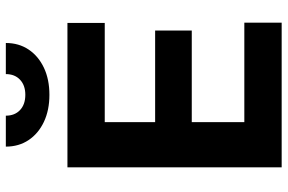

<svg xmlns="http://www.w3.org/2000/svg" viewBox="-182 -794 977 652"><g transform="rotate(-90 306.0 -468.5)"><path d="M63.3 0V-727.5H553.7V-600.8H216.8V-429.7H527.9V-305.3H216.8V-126.8H554.5V0ZM309.4 -788.7Q257.4 -788.7 217.7 -807.4Q178 -826.2 155.8 -859.4Q133.6 -892.6 133.6 -936.7H238.7Q238.7 -906.4 257.7 -888.5Q276.8 -870.5 309.6 -870.5Q341.8 -870.5 360.8 -888.5Q379.9 -906.4 379.9 -936.7H485.5Q485.5 -892.6 463.3 -859.4Q441.1 -826.2 401.5 -807.4Q362 -788.7 309.4 -788.7Z"/></g></svg>

Font: Inter
Style: Regular
Weight: 400
Designer: Rasmus Andersson
Foundry: rsms
Version: Version 4.000;git-8c9346024